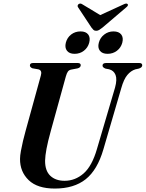

<svg xmlns="http://www.w3.org/2000/svg" viewBox="-20 -1057 826 1088"><path d="M529.5 -213 632 -561Q644.5 -607 634.8 -632.2Q625 -657.5 598 -664.5L578.5 -668Q560.5 -675 561 -685.5Q561 -700 582 -700H769Q786 -700 786 -687Q786 -675 767.5 -668.5L747 -664Q721.5 -656 701.5 -632Q681.5 -608 667.5 -558.5L566 -211Q532 -94 465.5 -41.2Q399 11.5 290.5 11.5Q192 11.5 142.5 -36.2Q93 -84 93.5 -156.5Q93.5 -174.5 98.5 -201.8Q103.5 -229 110.5 -259Q117.5 -289 125 -315L211.5 -629Q220 -658 198 -664L163.5 -670Q149 -676.5 149.5 -686.5Q149.5 -700 168 -700H420Q437.5 -700 437.5 -687.5Q437 -674 419.5 -669.5L382.5 -662.5Q371 -660 364.8 -651.5Q358.5 -643 353 -623.5L268 -315.5Q251 -254 243.5 -213.8Q236 -173.5 235.5 -147Q235 -89.5 265 -61Q295 -32.5 346 -32.5Q406 -32.5 453.8 -74.2Q501.5 -116 529.5 -213ZM402.5 -752Q373 -752 359.5 -769.5Q346 -787 353 -815Q360.5 -844 383.2 -861.5Q406 -879 436.5 -879Q466.5 -879 479.8 -861.5Q493 -844 485.5 -815Q478 -787 455.5 -769.5Q433 -752 402.5 -752ZM589.5 -752Q559.5 -752 546 -769.5Q532.5 -787 540 -815Q547.5 -843.5 570.5 -861.2Q593.5 -879 623 -879Q653.5 -879 667 -861.5Q680.5 -844 673 -815Q665.5 -787 642.8 -769.5Q620 -752 589.5 -752ZM560.5 -900.5Q550 -892.5 542.2 -887.5Q534.5 -882.5 525 -882.5Q515 -882.5 509.8 -887.5Q504.5 -892.5 498.5 -900.5L422.5 -1015.5Q418.5 -1021 420.2 -1026.2Q422 -1031.5 426 -1034Q435.5 -1040.5 447.5 -1032L548 -971.5L680 -1032Q696.5 -1040.5 703 -1034Q709.5 -1026.5 695.5 -1015.5Z"/></svg>

Font: Fraunces 72pt S000 SemiBold
Style: Italic
Weight: 600
Italic angle: -16°
Version: Version 1.000; ttfautohint (v1.8.3)